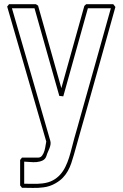

<svg xmlns="http://www.w3.org/2000/svg" viewBox="-20 -660 592 926"><path d="M163.6 -632.8Q191.9 -533.2 219.7 -434.1Q247.6 -335 275.9 -234.9Q303.7 -334.5 331.3 -433.1Q358.9 -531.7 386.7 -631.3Q389.2 -633.8 391.1 -635.5Q393.1 -637.2 395.5 -639.6H526.4L536.6 -626.5Q500 -494.1 463.1 -363.5Q426.3 -232.9 389.2 -100.6Q380.9 -72.8 373.3 -44.7Q365.7 -16.6 357.4 11.7Q352.1 30.3 346.9 49.1Q341.8 67.9 336.4 86.4Q330.1 108.4 323.5 127.9Q316.9 147.5 307.1 164.8Q297.4 182.1 283.4 196.8Q269.5 211.4 248.5 223.6Q220.2 240.2 188.5 243.7Q163.1 247.1 137 246.3Q110.8 245.6 85.9 245.6Q83.5 242.7 81.5 239.7Q79.6 236.8 77.1 234.4V111.3Q79.6 108.9 81.5 106Q83.5 103 85.9 100.1H164.1Q176.3 100.1 183.6 89.8Q190.9 79.6 194.6 66.4Q198.2 53.2 200 40.5Q201.7 27.8 203.1 22.5Q155.8 -141.1 108.9 -302.7Q62 -464.4 14.6 -628.4Q17.1 -630.9 19 -633.8Q21 -636.7 23.4 -639.6H153.3ZM266.1 -197.3Q235.8 -303.2 206.3 -408.2Q176.8 -513.2 146.5 -620.1H37.6Q84 -459.5 130.4 -300.5Q176.8 -141.6 222.7 19.5Q225.1 28.3 223.6 37.1Q222.2 45.9 218.8 54.7Q215.3 63.5 211.2 72.5Q207 81.5 204.6 90.3Q199.7 106.9 186.5 113.5Q173.3 120.1 157.2 121.6Q141.1 123 124.5 121.3Q107.9 119.6 96.7 119.6V226.1Q117.7 226.1 140.4 226.6Q163.1 227.1 185.1 224.6Q213.9 221.2 234.6 210Q255.4 198.7 270.3 182.1Q285.2 165.5 295.4 144.5Q305.7 123.5 313 100.3Q320.3 77.1 326.2 53.2Q332 29.3 338.4 6.8Q346.7 -21.5 354.5 -49.6Q362.3 -77.6 370.1 -105.5Q406.7 -234.9 442.6 -362.8Q478.5 -490.7 514.6 -620.1H403.8L285.2 -195.3Q280.3 -196.3 275.6 -196.5Q271 -196.8 266.1 -197.3Z"/></svg>

Font: Preussische VI 9 Linie
Style: Regular
Weight: 400
Designer: Peter Wiegel
Foundry: Peter Wiegel
Version: Version 1.000 2009 initial release